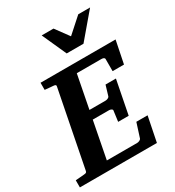

<svg xmlns="http://www.w3.org/2000/svg" viewBox="-229 -1042 1066 1168"><g transform="rotate(-30 304.0 -458.5)"><path d="M623 -671H96V-621C123 -618 153 -616 153 -616C166 -615 174 -613 171 -601L67 -71C65 -58 60 -56 45 -55C45 -55 15 -53 -15 -50V0H526L561 -174H482L450 -74C447 -66 432 -60 422 -60H209L259 -318H374C383 -318 398 -312 396 -304L386 -229H460L506 -464H433L412 -394C409 -384 394 -379 384 -379H271L316 -611H488C499 -611 511 -608 511 -598V-513H591ZM586 -917H503L398 -823L329 -917H246L323 -746H441Z"/></g></svg>

Font: Veleka
Style: Bold Italic
Weight: 700
Italic angle: -12°
Designer: Stefan Peev, Context Ltd, 2016; SIL International, 1997-2014.
Foundry: Stefan Peev, Context Ltd, 2016
Version: Version 5.000